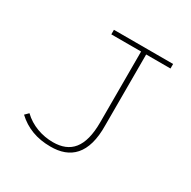

<svg xmlns="http://www.w3.org/2000/svg" viewBox="-144 -764 913 916"><g transform="rotate(30 312.5 -306.0)"><path d="M245 11C354 12 425 -49 422 -209V-598H556V-623H230V-598H394V-208C394 -70 342 -13 245 -13C186 -13 124 -34 80 -77L61 -58C110 -12 171 11 245 11Z"/></g></svg>

Font: Inconsolata Expanded ExtraLight
Style: Regular
Weight: 200
Width: 7
Monospace: yes
Designer: Raph Levien, Cyreal, Brenton Simpson
Foundry: Raph Levien, Cyreal, Google
Version: Version 3.100